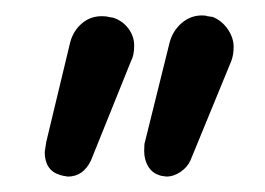

<svg xmlns="http://www.w3.org/2000/svg" viewBox="-20 -653 344 249"><path d="M167 -457Q167 -467 168 -469L200 -598Q204 -613 215.5 -623Q227 -633 242 -633Q247 -633 249 -632L256 -631Q268 -626 275.5 -615Q283 -604 283 -592Q283 -582 280 -574L227 -445Q223 -436 214 -430Q205 -424 196 -424L189 -425L186 -426Q177 -429 172 -437.5Q167 -446 167 -457ZM40 -469 71 -598Q75 -613 86 -622.5Q97 -632 112 -632Q118 -632 121 -631L127 -630Q139 -626 146.5 -616Q154 -606 154 -594Q154 -581 150 -574L98 -445Q88 -424 68 -424L62 -425L58 -426Q38 -432 38 -456Z"/></svg>

Font: 寒蝉全圆体
Style: Regular
Weight: 400
Designer: Warren2060
      Designed by Motoya company      

      [Varela Round]
      Joe Prince(Latin component); Avraham Cornf
Foundry: ChillType
Version: Version 3.200